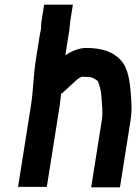

<svg xmlns="http://www.w3.org/2000/svg" viewBox="-20 -769 588 821"><path d="M259.4 -533 275.3 -633C278.2 -645.6 277.9 -662.3 280.1 -676L291.6 -749H168.6L157.1 -676C155.1 -663.7 156.1 -650.7 154.4 -640C152.7 -634 150.9 -624.7 148.9 -612L132.8 -510C122.6 -445.5 122.5 -382 112.4 -318L57.2 30H180.2L235.4 -318C238.2 -336 239 -353.8 241.8 -371L244.4 -369L303 -423C308.9 -429 321.8 -438 329.8 -441H330.8C337.5 -441 345.5 -440.7 354.7 -440C375.6 -440 387.6 -430.4 398.8 -422C401.6 -414 401.6 -414 404.3 -406C409.6 -387.5 412.6 -374.1 413.9 -353C415.8 -322.6 420.9 -289.8 415.2 -254L369.9 32H492.9L538.2 -254C544.4 -292.9 542.7 -319.4 540.4 -353C536.4 -413.6 529.8 -477.6 495.3 -513C464.6 -545.9 419.2 -564 349.3 -564C315.5 -564 284 -548.9 259.4 -533Z"/></svg>

Font: Tape
Style: It
Weight: 500
Foundry: Cannot Into Space Fonts
Version: Version 0.97